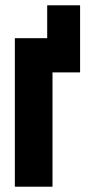

<svg xmlns="http://www.w3.org/2000/svg" viewBox="-20 -704 340 724"><path d="M36 0V-560H158V-684H282V-431H178V0Z"/></svg>

Font: Tektur Condensed SemiBold
Style: Regular
Weight: 600
Width: 3
Designer: Adam Jagosz
Foundry: Adam Jagosz
Version: Version 1.005;gftools[0.9.30]